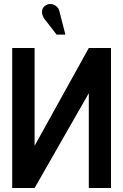

<svg xmlns="http://www.w3.org/2000/svg" viewBox="-20 -940 617 960"><path d="M277 -884Q274 -898 263 -907.5Q252 -917 238 -919.5Q224 -922 210 -914Q196 -906 192 -893Q188 -880 192 -866.5Q196 -853 204 -843L263 -767H307ZM41 -700V0H153L424 -474V0H535V-700H424L153 -211V-700Z"/></svg>

Font: Advent Pro
Style: Bold
Weight: 700
Designer: VivaRado, Andreas Kalpakidis
Foundry: VivaRado, Andreas Kalpakidis
Version: Version 3.000